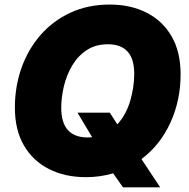

<svg xmlns="http://www.w3.org/2000/svg" viewBox="-20 -757 816 831"><path d="M351.6 9.8Q261.7 9.8 192.4 -25.1Q123 -60.1 83.7 -127.2Q44.4 -194.3 44.4 -291.5Q44.4 -382.8 73.2 -463.6Q102.1 -544.4 156 -606Q210 -667.5 285.6 -702.4Q361.3 -737.3 455.1 -737.3Q544.4 -737.3 613.5 -702.6Q682.6 -668 722.2 -600.6Q761.7 -533.2 761.7 -435.5Q761.7 -322.3 717.3 -225.6Q672.9 -128.9 592.3 -68.4L673.3 53.7H512.2L469.7 -6.8Q413.6 9.8 351.6 9.8ZM315.4 -269.5H455.1L487.8 -218.8Q525.9 -260.3 543.5 -320.3Q561 -380.4 561 -437.5Q561 -565.4 446.8 -565.4Q393.6 -565.4 355.2 -540Q316.9 -514.6 292.5 -473.4Q268.1 -432.1 256.6 -384Q245.1 -335.9 245.1 -290Q245.1 -162.1 359.9 -162.1Q369.6 -162.1 378.9 -163.1Z"/></svg>

Font: Inter Black
Style: Italic
Weight: 900
Italic angle: -9.39999°
Designer: Rasmus Andersson
Foundry: rsms
Version: Version 4.000;git-a52131595